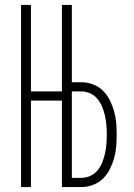

<svg xmlns="http://www.w3.org/2000/svg" viewBox="-20 -755 540 775"><path d="M65 0V-735H105V-386H230V-735H270V-423H308Q332 -423 355 -414.5Q378 -406 395 -389.5Q412 -373 423 -351Q434 -329 440.5 -306Q447 -283 449 -259Q451 -235 451 -211Q451 -187 449 -163Q447 -139 440.5 -116Q434 -93 423 -71.5Q412 -50 395 -33.5Q378 -17 355 -8.5Q332 0 308 0H230V-349H105V0ZM308 -37Q327 -37 344.5 -45Q362 -53 374 -67.5Q386 -82 393 -100Q400 -118 404 -136.5Q408 -155 409.5 -173.5Q411 -192 411 -211Q411 -230 409.5 -249Q408 -268 404 -286.5Q400 -305 393 -322.5Q386 -340 374 -355Q362 -370 344.5 -378Q327 -386 308 -386H270V-37Z"/></svg>

Font: Iosevka SS18 Extralight
Style: Regular
Weight: 200
Monospace: yes
Designer: Belleve Invis
Foundry: Belleve Invis
Version: Version 25.1.1; ttfautohint (v1.8.4)